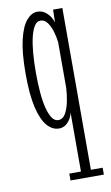

<svg xmlns="http://www.w3.org/2000/svg" viewBox="-88 -571 500 867"><g transform="rotate(-10 162.0 -138.0)"><path d="M163 250V218.5H216.5V-53Q215.5 -42.5 207.8 -27.5Q200 -12.5 186.2 -1.2Q172.5 10 153 10Q123.5 10 99.5 -17Q75.5 -44 61.2 -103.2Q47 -162.5 47 -259Q47 -356 61 -414.8Q75 -473.5 98 -500Q121 -526.5 147 -526.5Q168.5 -526.5 183.2 -515.2Q198 -504 206.8 -489.5Q215.5 -475 218 -464.5L219.5 -523.5H262V218.5H316V250ZM156.5 -28Q177.5 -28 190 -50Q202.5 -72 208.8 -103.8Q215 -135.5 216.5 -165V-373.5Q214.5 -395 207.2 -420.8Q200 -446.5 187 -465.5Q174 -484.5 154 -484.5Q138 -484.5 126.8 -467.2Q115.5 -450 108 -419Q100.5 -388 97 -346.5Q93.5 -305 93.5 -256.5Q93.5 -208 97 -166Q100.5 -124 108.5 -93Q116.5 -62 128.2 -45Q140 -28 156.5 -28Z"/></g></svg>

Font: Imbue Thin 10pt ExtraLight
Style: Regular
Weight: 250
Version: Version 1.102